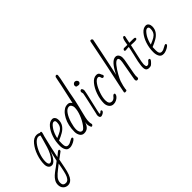

<svg xmlns="http://www.w3.org/2000/svg" viewBox="-144 -1798 3041 3041"><g transform="rotate(-45 1377.0 -277.5)"><path d="M-46 291Q-46 247 -24.5 211Q-3 175 26.5 148.5Q56 122 104 87Q110 83 115 79.5Q120 76 123 74Q166 43 210 7Q217 -25 230 -84Q243 -143 251 -173Q224 -95 185.5 -44.5Q147 6 108 6Q71 6 50.5 -20.5Q30 -47 30 -94Q30 -182 62.5 -277Q95 -372 151 -440Q206 -509 275 -509Q307 -509 336 -493Q342 -496 349 -496Q365 -496 365 -480Q365 -466 357 -440Q349 -414 347 -408Q334 -361 304 -229L260 -26Q270 -33 303 -61Q307 -64 318 -73.5Q329 -83 336.5 -87.5Q344 -92 349 -92Q367 -92 367 -75Q367 -63 359 -55Q307 -15 254 23L225 170Q196 319 150 370Q114 410 67 410Q18 410 -14 377Q-46 344 -46 291ZM256 -254 295 -390 313 -456Q299 -469 274 -469Q231 -469 184.5 -412Q138 -355 106 -268Q75 -182 75 -111Q75 -40 112 -40Q134 -40 161 -69Q188 -98 213.5 -147.5Q239 -197 256 -254ZM187 140 202 61Q166 91 130 118Q75 159 39 200.5Q3 242 3 296Q3 328 19.5 344Q36 360 65 360Q100 360 123 332Q146 304 159.5 258.5Q173 213 187 140Z M434 -33Q413 -72 413 -127Q413 -223 442 -309.5Q471 -396 521 -455Q569 -511 626 -511Q656 -511 673.5 -486.5Q691 -462 691 -427Q691 -366 659.5 -321Q628 -276 575 -246Q529 -219 463 -192L461 -120Q461 -36 512 -36Q533 -36 552.5 -44Q572 -52 595 -66Q622 -82 633 -82Q650 -82 650 -64Q650 -51 625.5 -33Q601 -15 568 -2.5Q535 10 513 10Q481 10 463 -0.5Q445 -11 434 -33ZM645 -425Q645 -464 612 -464Q583 -464 544 -411Q503 -358 478 -272Q471 -248 471 -240Q538 -267 573 -288Q608 -309 626.5 -341Q645 -373 645 -425Z M958 -63Q958 -83 964 -110Q943 -48 911 -19.5Q879 9 829 9Q782 9 758 -29.5Q734 -68 734 -116Q734 -265 790 -369Q817 -416 837 -439.5Q857 -463 889 -484Q920 -505 967 -505Q1013 -505 1034 -460L1051 -535Q1084 -678 1106 -786L1124 -876L1135 -928Q1135 -940 1143.5 -949.5Q1152 -959 1162 -959Q1183 -959 1183 -936V-932Q1183 -905 1149 -750Q1114 -589 1104 -527Q1093 -463 1065 -347L1051 -292Q1028 -204 1017.5 -153Q1007 -102 1008 -66Q1008 -39 1017 -10Q1016 1 1006.5 9.5Q997 18 989 18Q977 18 967.5 -10.5Q958 -39 958 -63ZM1010 -390Q1010 -417 994.5 -440Q979 -463 954 -463Q908 -463 868 -405.5Q828 -348 803 -262Q779 -181 779 -126Q779 -89 793.5 -64.5Q808 -40 838 -40Q861 -40 903.5 -98.5Q946 -157 978 -239Q1010 -321 1010 -390Z M1174 -45Q1174 -59 1179 -70Q1184 -87 1188 -109L1203 -176L1223 -264Q1233 -313 1247 -374Q1249 -380 1251 -394Q1261 -437 1261 -444V-454Q1261 -462 1254 -487Q1254 -499 1262.5 -509Q1271 -519 1283 -519Q1294 -519 1302 -504Q1310 -489 1310 -471Q1310 -451 1264 -255Q1218 -59 1218 -47Q1218 -36 1228 -36Q1233 -36 1246 -49Q1258 -61 1266 -61Q1282 -61 1282 -41Q1282 -29 1268 -17Q1254 -5 1236 2.5Q1218 10 1208 10Q1174 10 1174 -45ZM1285 -598H1281Q1252 -598 1252 -632Q1252 -649 1266.5 -663Q1281 -677 1298 -677Q1315 -677 1330 -665Q1347 -648 1347 -632Q1347 -617 1335.5 -605.5Q1324 -594 1309 -594Q1293 -594 1285 -598Z M1383 -109Q1383 -197 1415.5 -291Q1448 -385 1501 -448Q1553 -511 1613 -511Q1656 -511 1669 -480Q1672 -475 1674 -469.5Q1676 -464 1678 -459Q1683 -445 1688 -443Q1692 -433 1692 -428Q1692 -419 1683.5 -411Q1675 -403 1665 -403Q1644 -403 1638 -434Q1632 -465 1605 -465Q1569 -465 1529 -409.5Q1489 -354 1460 -269Q1432 -189 1432 -126Q1432 -37 1497 -37Q1530 -37 1558 -68Q1561 -72 1569 -81.5Q1577 -91 1584 -95.5Q1591 -100 1597 -100Q1616 -100 1616 -83Q1616 -63 1597 -40.5Q1578 -18 1548 -3Q1518 12 1486 12Q1438 12 1410.5 -23.5Q1383 -59 1383 -109Z M1732 -9Q1732 -23 1830 -474Q1858 -609 1885.5 -747.5Q1913 -886 1926 -950Q1931 -965 1943 -965Q1969 -965 1975 -940Q1961 -868 1930 -718.5Q1899 -569 1877 -465L1839 -290Q1941 -500 2032 -500Q2067 -500 2086 -472.5Q2105 -445 2105 -407Q2105 -370 2092 -309L2076 -225Q2048 -80 2048 -60L2050 -21Q2050 -8 2041.5 -0.5Q2033 7 2019 7Q2006 7 1999 -1.5Q1992 -10 1992 -25Q1992 -34 1993 -39L2051 -364Q2054 -379 2054 -400Q2054 -450 2026 -450Q1994 -450 1950 -394.5Q1906 -339 1867.5 -269Q1829 -199 1819 -169Q1807 -133 1796 -88.5Q1785 -44 1785 -32Q1786 -7 1780 0.5Q1774 8 1749 8Q1732 8 1732 -9Z M2219 -79Q2219 -105 2225 -139L2234 -196L2245 -243L2251 -270L2264 -325Q2266 -338 2273 -367L2278 -387L2287 -430L2293 -460Q2254 -460 2221 -455Q2201 -458 2201 -472Q2201 -482 2209 -491Q2217 -500 2228 -501L2300 -499Q2300 -499 2305 -524Q2307 -544 2313 -570Q2319 -596 2328 -616Q2337 -638 2354 -638Q2370 -638 2370 -620V-614Q2366 -594 2363 -585L2346 -500H2418Q2456 -500 2465 -494Q2473 -488 2473 -479Q2473 -463 2458.5 -458.5Q2444 -454 2409 -454Q2377 -454 2338 -457Q2332 -424 2297 -274Q2265 -138 2265 -102Q2265 -63 2274 -51Q2279 -43 2295 -43Q2309 -43 2319.5 -50.5Q2330 -58 2341 -71Q2352 -85 2360 -92Q2368 -99 2377 -99Q2397 -99 2397 -79Q2397 -69 2377 -46Q2357 -23 2339 -9Q2323 4 2289 4Q2254 4 2236.5 -14Q2219 -32 2219 -79Z M2530 -33Q2509 -72 2509 -127Q2509 -223 2538 -309.5Q2567 -396 2617 -455Q2665 -511 2722 -511Q2752 -511 2769.5 -486.5Q2787 -462 2787 -427Q2787 -366 2755.5 -321Q2724 -276 2671 -246Q2625 -219 2559 -192L2557 -120Q2557 -36 2608 -36Q2629 -36 2648.5 -44Q2668 -52 2691 -66Q2718 -82 2729 -82Q2746 -82 2746 -64Q2746 -51 2721.5 -33Q2697 -15 2664 -2.5Q2631 10 2609 10Q2577 10 2559 -0.5Q2541 -11 2530 -33ZM2741 -425Q2741 -464 2708 -464Q2679 -464 2640 -411Q2599 -358 2574 -272Q2567 -248 2567 -240Q2634 -267 2669 -288Q2704 -309 2722.5 -341Q2741 -373 2741 -425Z"/></g></svg>

Font: Bad Script
Style: Regular
Weight: 400
Italic angle: -10°
Designer: Roman Shchyukin (Gaslight Type Foundry), Cyreal (Charset Expansion)
Foundry: Gaslight
Version: Version 2.000